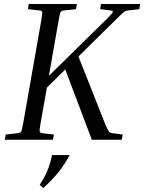

<svg xmlns="http://www.w3.org/2000/svg" viewBox="-20 -700 722 962"><path d="M250 -26 245 0H4L9 -26L65 -32Q82 -34 86 -40.5Q90 -47 96 -81L187 -599Q193 -634 191 -640.5Q189 -647 174 -648L120 -654L124 -680H365L361 -654L305 -648Q289 -647 284.5 -640.5Q280 -634 274 -599L225 -320L515 -605Q544 -634 545.5 -640.5Q547 -647 532 -648L482 -654L486 -680H682L678 -654L625 -648Q615 -647 608.5 -644.5Q602 -642 593 -633.5Q584 -625 564 -605L373 -417L506 -81Q516 -57 521.5 -47.5Q527 -38 532.5 -35.5Q538 -33 548 -32L595 -26L590 0H440L307 -352L215 -261L183 -81Q177 -47 179 -40.5Q181 -34 196 -32ZM197 242 179 226Q202 191 216.5 157Q231 123 241 77H329Q303 126 272 164Q241 202 197 242Z"/></svg>

Font: Inria Serif
Style: Italic
Weight: 400
Italic angle: -10°
Designer: Black Foundry Team
Foundry: Black Foundry
Version: Version 1.000; ttfautohint (v1.8.3)